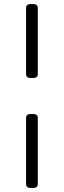

<svg xmlns="http://www.w3.org/2000/svg" viewBox="-20 -790 315 950"><path d="M133 -404Q109 -404 109 -423V-751Q109 -770 133 -770H143Q167 -770 167 -751V-423Q167 -404 143 -404ZM133 140Q109 140 109 121V-207Q109 -226 133 -226H143Q167 -226 167 -207V121Q167 140 143 140Z"/></svg>

Font: Asap Semi Expanded
Style: Regular
Weight: 400
Width: 6
Designer: Pablo Cosgaya
Foundry: Omnibus-Type
Version: Version 3.001; ttfautohint (v1.8.4.7-5d5b)